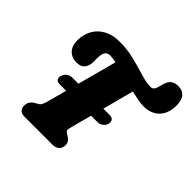

<svg xmlns="http://www.w3.org/2000/svg" viewBox="-191 -951 1132 1132"><g transform="rotate(45 375.5 -385.0)"><path d="M145.5 -322.5Q150.5 -340 165.8 -351.2Q181 -362.5 197 -362.5H250.5Q268 -427 285.5 -492.5Q303 -558 316 -606.5Q283 -613 264 -613Q223.5 -613 222.5 -553.5Q222 -544.5 222.2 -537.2Q222.5 -530 222.5 -518Q222.5 -484.5 206.5 -463.5Q190.5 -442.5 153.5 -442.5Q113 -442.5 88.5 -469Q64 -495.5 65 -544.5Q66 -590.5 87.5 -628.2Q109 -666 149.5 -688Q190 -710 248 -710Q313 -710 372 -695Q431 -680 480.5 -664.8Q530 -649.5 565.5 -649.5Q588.5 -649.5 597.5 -682Q600.5 -692 603.5 -705.5Q610.5 -736 627.2 -752.8Q644 -769.5 679.5 -769.5Q712.5 -769.5 732 -746.8Q751.5 -724 751 -678.5Q750 -613.5 714.2 -576.5Q678.5 -539.5 615 -539.5Q595.5 -539.5 568.2 -544.5Q541 -549.5 510 -557Q497.5 -510 484.2 -460Q471 -410 458.5 -362.5H510.5Q530.5 -362.5 539.2 -351.5Q548 -340.5 543.5 -322.5Q538.5 -303.5 523.5 -292.8Q508.5 -282 491 -282H437Q425.5 -239 416.2 -204.8Q407 -170.5 402 -150.5Q396 -127.5 398 -121Q400 -114.5 409.5 -108L427 -97Q453.5 -80.5 453.5 -53Q453.5 -26.5 437.2 -13.2Q421 0 396 0H164.5Q138.5 0 127 -12.5Q115.5 -25 115.5 -45Q115.5 -65.5 125.2 -79Q135 -92.5 150.5 -101L167.5 -111Q180.5 -118.5 186 -130.5Q191.5 -142.5 198.5 -169Q204 -188.5 211.8 -217.8Q219.5 -247 229 -282H176.5Q134.5 -282 145.5 -322.5Z"/></g></svg>

Font: Fraunces 144pt S100 Black
Style: Italic
Weight: 900
Italic angle: -16°
Version: Version 1.000; ttfautohint (v1.8.3)